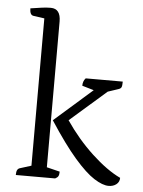

<svg xmlns="http://www.w3.org/2000/svg" viewBox="-53 -777 617 831"><g transform="rotate(5 255.5 -361.0)"><path d="M46 0Q46 -15 50 -22Q54 -29 62 -31L110 -46V-686L61 -693Q46 -696 46 -724Q77 -729 97 -731.5Q117 -734 134 -734Q177 -734 177 -678V-45L234 -31Q234 -18 230.5 -11.5Q227 -5 217 0ZM450 12Q424 12 387 -11.5Q350 -35 300 -92.5Q250 -150 185 -250L350 -395L299 -410Q299 -430 311 -443H472Q472 -425 469 -418.5Q466 -412 456 -409L411 -394L253 -256Q306 -178 372 -116.5Q438 -55 497 -27Q497 -9 483.5 1.5Q470 12 450 12Z"/></g></svg>

Font: Petrona Light
Style: Regular
Weight: 300
Designer: Ringo R. Seeber
Foundry: Ringo R. Seeber
Version: Version 2.001; ttfautohint (v1.8.3)